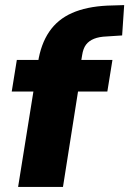

<svg xmlns="http://www.w3.org/2000/svg" viewBox="-20 -733 507 753"><path d="M51 0 111 -374H26L46 -498H172L123 -455L129 -488Q140 -560 173 -608.5Q206 -657 262.5 -682Q319 -707 401 -711L467 -713L459 -594L398 -590Q369 -589 349 -581Q329 -573 317.5 -558Q306 -543 302 -516L295 -474L273 -498H421L401 -374H286L227 0Z"/></svg>

Font: Nunito Sans 10pt SemiCondensed Black
Style: Italic
Weight: 900
Width: 4
Italic angle: -9°
Designer: Vernon Adams
Foundry: Vernon Adams
Version: Version 3.101;gftools[0.9.27]